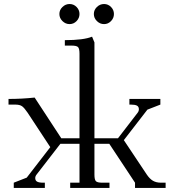

<svg xmlns="http://www.w3.org/2000/svg" viewBox="-20 -927 856 947"><path d="M22 -411.1V-439Q87.9 -439 150.9 -445.8L282.2 -245.1H372.1V-662.1Q372.1 -687 365 -694.6Q357.9 -702.1 333 -702.1H299.8V-729Q392.1 -729 434.1 -746.1L445.8 -717.8V-245.1H562L658.2 -370.1Q665 -378.4 665 -388.2Q665 -400.9 655.5 -406Q646 -411.1 626 -411.1H618.2V-439H771V-411.1L707 -386.2L590.8 -235.8L704.1 -65.9Q718.3 -44.9 734.4 -35.4Q750.5 -25.9 774.9 -25.9H796.9V0H646V-25.9L519 -217.8H445.8V-65.9Q445.8 -41 452.9 -33.4Q460 -25.9 484.9 -25.9H520V0H326.2V-25.9H372.1V-217.8H277.8L161.1 -66.9Q153.8 -58.1 153.8 -48.8Q153.8 -36.1 163.3 -31Q172.9 -25.9 192.9 -25.9H201.2V0H47.9V-25.9L111.8 -50.8L228 -201.2L116.2 -371.1Q100.6 -394 89.4 -402.6Q78.1 -411.1 55.2 -411.1ZM288.1 -823Q272.9 -837.9 272.9 -857.9Q272.9 -877.9 288.1 -892.6Q303.2 -907.2 323.2 -907.2Q343.3 -907.2 357.7 -892.6Q372.1 -877.9 372.1 -857.9Q372.1 -837.9 357.7 -823Q343.3 -808.1 323.2 -808.1Q303.2 -808.1 288.1 -823ZM458 -823Q442.9 -837.9 442.9 -857.9Q442.9 -877.9 458 -892.6Q473.1 -907.2 493.2 -907.2Q513.2 -907.2 527.6 -892.6Q542 -877.9 542 -857.9Q542 -837.9 527.6 -823Q513.2 -808.1 493.2 -808.1Q473.1 -808.1 458 -823Z"/></svg>

Font: Dihjauti S
Style: Regular
Weight: 400
Designer: T. Christopher White
Version: Version 3.0.0